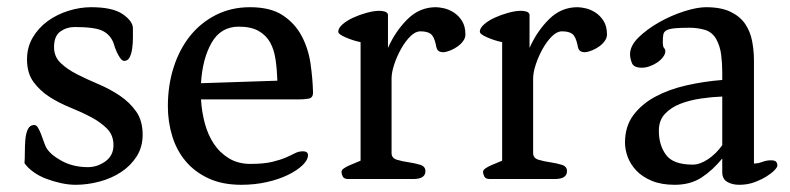

<svg xmlns="http://www.w3.org/2000/svg" viewBox="-20 -497 2192 533"><path d="M48 -44Q49 -57 49 -75.5Q49 -94 50.5 -110.5Q52 -127 57.5 -138.5Q63 -150 75 -150Q81 -150 85.5 -142.5Q90 -135 94 -124.5Q98 -114 101.5 -104Q105 -94 108 -88Q119 -68 151 -50.5Q183 -33 224 -33Q250 -33 272.5 -49Q295 -65 295 -94Q295 -122 277 -140Q259 -158 232.5 -172Q206 -186 175 -198.5Q144 -211 117.5 -228Q91 -245 73 -269.5Q55 -294 55 -332Q55 -366 71 -393Q87 -420 112.5 -438.5Q138 -457 170 -467Q202 -477 233 -477Q293 -477 321 -457.5Q349 -438 349 -418Q349 -408 349 -392.5Q349 -377 347 -362.5Q345 -348 340 -338Q335 -328 325 -328Q319 -328 313.5 -336Q308 -344 304 -353Q299 -364 295 -378Q286 -401 264.5 -411.5Q243 -422 187 -422Q165 -422 147.5 -409.5Q130 -397 130 -366Q130 -340 148 -322.5Q166 -305 193.5 -291Q221 -277 253 -263.5Q285 -250 312.5 -231.5Q340 -213 358 -187.5Q376 -162 376 -123Q376 -89 359.5 -63Q343 -37 316.5 -19.5Q290 -2 256.5 7Q223 16 190 16Q171 16 150 11.5Q129 7 109 -0.5Q89 -8 73 -19.5Q57 -31 48 -44Z M446 -202Q446 -260 462 -310Q478 -360 507.5 -397Q537 -434 579.5 -455.5Q622 -477 674 -477Q731 -477 765 -454.5Q799 -432 817.5 -397Q836 -362 842 -320.5Q848 -279 849 -240Q849 -225 836 -223Q823 -221 809 -221H538Q540 -187 548.5 -155Q557 -123 573.5 -98Q590 -73 615.5 -57.5Q641 -42 675 -42Q712 -42 735 -47.5Q758 -53 773 -59.5Q788 -66 798.5 -71.5Q809 -77 821 -77Q835 -77 835 -66Q835 -53 820 -38.5Q805 -24 779.5 -11.5Q754 1 720.5 8.5Q687 16 650 16Q597 16 558.5 -2Q520 -20 495 -50Q470 -80 458 -119.5Q446 -159 446 -202ZM750 -273Q749 -304 745 -331.5Q741 -359 730 -379Q719 -399 698 -411Q677 -423 643 -423Q593 -423 567.5 -378.5Q542 -334 538 -266Z M928 -20Q928 -25 934.5 -29.5Q941 -34 950 -38Q959 -42 968 -45.5Q977 -49 981 -51V-380Q961 -384 940 -393Q919 -402 919 -409Q919 -419 931 -429.5Q943 -440 960.5 -448Q978 -456 998 -461.5Q1018 -467 1033 -467Q1041 -467 1048 -465Q1055 -463 1057 -457V-364Q1078 -411 1111.5 -444Q1145 -477 1190 -477Q1199 -477 1212.5 -474Q1226 -471 1239.5 -462.5Q1253 -454 1262.5 -439Q1272 -424 1272 -401Q1272 -392 1266 -383.5Q1260 -375 1251 -368.5Q1242 -362 1231.5 -357.5Q1221 -353 1211 -352Q1203 -352 1197.5 -355.5Q1192 -359 1190 -373Q1185 -396 1175.5 -403Q1166 -410 1147 -410Q1133 -410 1119 -396Q1105 -382 1093.5 -361.5Q1082 -341 1074.5 -318.5Q1067 -296 1067 -279V-72Q1067 -58 1082 -53.5Q1097 -49 1114.5 -46.5Q1132 -44 1146.5 -39.5Q1161 -35 1161 -22Q1161 0 1127 0H947Q935 0 931.5 -7Q928 -14 928 -20Z M1321 -20Q1321 -25 1327.5 -29.5Q1334 -34 1343 -38Q1352 -42 1361 -45.5Q1370 -49 1374 -51V-380Q1354 -384 1333 -393Q1312 -402 1312 -409Q1312 -419 1324 -429.5Q1336 -440 1353.5 -448Q1371 -456 1391 -461.5Q1411 -467 1426 -467Q1434 -467 1441 -465Q1448 -463 1450 -457V-364Q1471 -411 1504.5 -444Q1538 -477 1583 -477Q1592 -477 1605.5 -474Q1619 -471 1632.5 -462.5Q1646 -454 1655.5 -439Q1665 -424 1665 -401Q1665 -392 1659 -383.5Q1653 -375 1644 -368.5Q1635 -362 1624.5 -357.5Q1614 -353 1604 -352Q1596 -352 1590.5 -355.5Q1585 -359 1583 -373Q1578 -396 1568.5 -403Q1559 -410 1540 -410Q1526 -410 1512 -396Q1498 -382 1486.5 -361.5Q1475 -341 1467.5 -318.5Q1460 -296 1460 -279V-72Q1460 -58 1475 -53.5Q1490 -49 1507.5 -46.5Q1525 -44 1539.5 -39.5Q1554 -35 1554 -22Q1554 0 1520 0H1340Q1328 0 1324.5 -7Q1321 -14 1321 -20Z M1715 -101Q1715 -146 1738 -177Q1761 -208 1799 -228.5Q1837 -249 1885.5 -260Q1934 -271 1985 -275V-297Q1985 -321 1982 -345Q1979 -369 1968 -389Q1956 -409 1935.5 -414.5Q1915 -420 1895 -420Q1868 -420 1853 -418.5Q1838 -417 1830.5 -413Q1823 -409 1821.5 -401.5Q1820 -394 1820 -381Q1820 -367 1823.5 -363.5Q1827 -360 1827 -355Q1827 -347 1820.5 -338.5Q1814 -330 1804.5 -323.5Q1795 -317 1783.5 -313Q1772 -309 1762 -309Q1739 -309 1734 -322.5Q1729 -336 1729 -346Q1729 -370 1752.5 -393Q1776 -416 1809.5 -435Q1843 -454 1879 -465.5Q1915 -477 1940 -477Q1982 -477 2008.5 -464Q2035 -451 2049 -430Q2063 -409 2068 -382.5Q2073 -356 2073 -329V-43Q2084 -43 2096 -47.5Q2108 -52 2120 -52Q2131 -52 2134.5 -48Q2138 -44 2138 -37Q2138 -33 2130 -24.5Q2122 -16 2107.5 -7Q2093 2 2074 9Q2055 16 2032 16Q2013 16 1999 8Q1985 0 1985 -19V-57Q1959 -25 1928 -4.5Q1897 16 1853 16Q1816 16 1789.5 5Q1763 -6 1746.5 -23.5Q1730 -41 1722.5 -61.5Q1715 -82 1715 -101ZM1809 -134Q1809 -94 1829 -67Q1849 -40 1903 -40Q1923 -40 1945.5 -55Q1968 -70 1985 -94V-229Q1957 -228 1926 -223.5Q1895 -219 1869 -209Q1843 -199 1826 -181Q1809 -163 1809 -134Z"/></svg>

Font: Asar
Style: Regular
Weight: 400
Designer: Eben Sorkin
Foundry: Eben Sorkin, Pria Ravichandran
Version: Version 1.003; ttfautohint (v1.3) -l 8 -r 50 -G 0 -x 0 -H 45